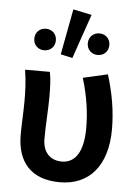

<svg xmlns="http://www.w3.org/2000/svg" viewBox="-56 -832 633 887"><g transform="rotate(5 261.0 -388.5)"><path d="M255 12C392 12 474 -85 474 -253C474 -337 459 -422 433 -504L319 -478C346 -388 355 -316 355 -247C355 -135 316 -84 256 -84C207 -84 167 -114 167 -182C167 -246 173 -326 173 -373C173 -418 172 -458 165 -492H50C59 -439 60 -387 60 -348C60 -296 56 -243 56 -191C56 -65 121 12 255 12ZM130 -589C158 -589 180 -609 180 -639C180 -669 158 -689 130 -689C102 -689 80 -669 80 -639C80 -609 102 -589 130 -589ZM263 -565 334 -771 248 -789 208 -577ZM378 -589C406 -589 428 -609 428 -639C428 -669 406 -689 378 -689C350 -689 328 -669 328 -639C328 -609 350 -589 378 -589Z"/></g></svg>

Font: Source Sans Pro Semibold
Style: Regular
Weight: 600
Designer: Paul D. Hunt
Foundry: Adobe Systems Incorporated
Version: Version 3.006;hotconv 1.0.111;makeotfexe 2.5.65597